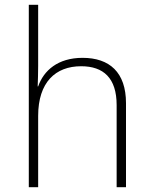

<svg xmlns="http://www.w3.org/2000/svg" viewBox="-20 -780 640 800"><path d="M100 0H139V-297C139 -437 211 -504 318 -504C411 -504 466 -455 466 -342V0H505V-350C505 -479 436 -539 324 -539C221 -539 162 -486 139 -420H137C138 -449 139 -475 139 -506V-760H100Z"/></svg>

Font: Noto Sans Mono ExtraLight
Style: Regular
Weight: 200
Designer: Monotype Design Team
Foundry: Monotype Imaging Inc.
Version: Version 2.014